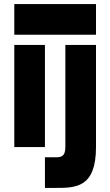

<svg xmlns="http://www.w3.org/2000/svg" viewBox="-20 -720 540 940"><path d="M450 -700H50V-550H450ZM50 0H200V-500H50ZM200 200H250C350 200 450 200 450 0V-500H300V0C300 50 275 50 250 50H200Z"/></svg>

Font: LS-VG5000 Bold
Style: Regular
Weight: 400
Designer: Justin Bihan, 2021
Foundry: Justin Bihan, 2021
Version: Version 1.000;Glyphs 3.1.2 (3151)